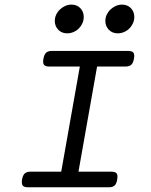

<svg xmlns="http://www.w3.org/2000/svg" viewBox="-20 -796 640 816"><path d="M319.3 -513.2H189.5Q172.9 -513.2 167 -520.5Q161.1 -527.8 164.6 -546.4Q168 -564.9 176.3 -572.3Q184.6 -579.6 201.2 -579.6H524.4Q541 -579.6 546.9 -572.3Q552.7 -564.9 549.3 -546.4Q545.9 -527.8 537.6 -520.5Q529.3 -513.2 512.7 -513.2H392.6L313.5 -66.4H453.1Q469.7 -66.4 475.6 -59.1Q481.4 -51.8 478 -33.2Q475.1 -14.6 466.8 -7.3Q458.5 0 441.9 0H99.1Q82.5 0 76.7 -7.3Q70.8 -14.6 73.7 -33.2Q77.1 -51.8 85.4 -59.1Q93.8 -66.4 110.4 -66.4H240.2ZM265.6 -654.3Q242.2 -654.3 227.5 -669.7Q212.9 -685.1 212.9 -707Q212.9 -721.2 218.8 -733.6Q224.6 -746.1 234.6 -755.6Q244.6 -765.1 257.3 -770.8Q270 -776.4 283.7 -776.4Q307.1 -776.4 321.5 -761.2Q335.9 -746.1 335.9 -724.1Q335.9 -709.5 330.1 -696.8Q324.2 -684.1 314.5 -674.6Q304.7 -665 292 -659.7Q279.3 -654.3 265.6 -654.3ZM480.5 -654.3Q457 -654.3 442.4 -669.7Q427.7 -685.1 427.7 -707Q427.7 -721.2 433.6 -733.6Q439.5 -746.1 449.5 -755.6Q459.5 -765.1 472.2 -770.8Q484.9 -776.4 498.5 -776.4Q522 -776.4 536.4 -761.2Q550.8 -746.1 550.8 -724.1Q550.8 -709.5 544.9 -696.8Q539.1 -684.1 529.3 -674.6Q519.5 -665 506.8 -659.7Q494.1 -654.3 480.5 -654.3Z"/></svg>

Font: Courier Prime
Style: Italic
Weight: 400
Monospace: yes
Designer: Alan Dague-Greene
Foundry: Quote-Unquote Apps
Version: Version 1.202